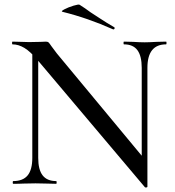

<svg xmlns="http://www.w3.org/2000/svg" viewBox="-20 -808 770 844"><path d="M122 -602 148 -600V-114Q148 -62 167.5 -37Q187 -12 227 -12Q229 -12 229 -6Q229 0 227 0Q201 0 187 -1L136 -2L82 -1Q67 0 38 0Q36 0 36 -6Q36 -12 38 -12Q81 -12 101.5 -37Q122 -62 122 -114ZM617 15 146 -543Q113 -582 87 -597.5Q61 -613 35 -613Q33 -613 33 -619Q33 -625 35 -625L74 -624Q86 -623 108 -623L159 -624Q169 -625 182 -625Q190 -625 194 -621Q198 -617 206 -605L230 -573L620 -103L628 13Q628 15 623.5 16Q619 17 617 15ZM628 13 603 -18V-510Q603 -562 584 -587.5Q565 -613 525 -613Q523 -613 523 -619Q523 -625 525 -625L565 -624Q595 -622 616 -622Q634 -622 668 -624L710 -625Q712 -625 712 -619Q712 -613 710 -613Q628 -613 628 -510ZM255 -756Q246 -758 263 -767Q280 -776 303 -783Q326 -790 330 -787Q354 -772 378 -754Q388 -748 419.5 -727Q451 -706 481 -689Q484 -688 484 -685Q484 -682 482 -680Q480 -678 477 -679Q365 -729 255 -756Z"/></svg>

Font: Cormorant Infant Medium
Style: Regular
Weight: 500
Designer: Christian Thalmann (Catharsis Fonts)
Foundry: Catharsis Fonts
Version: Version 4.000